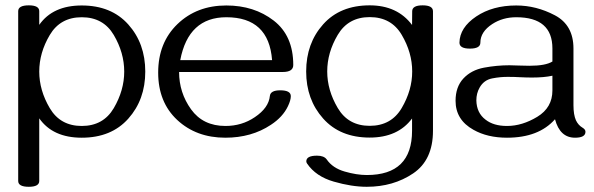

<svg xmlns="http://www.w3.org/2000/svg" viewBox="-20 -509 2246 726"><path d="M289.1 11.7Q179.7 11.7 128.4 -61.5V175.3Q128.4 197.3 88.9 197.3Q48.8 197.3 48.8 175.3V-466.8Q48.8 -488.8 88.9 -488.8Q128.4 -488.8 128.4 -466.8V-415Q179.7 -488.3 289.1 -488.3Q400.9 -488.3 465.1 -416.5Q529.3 -344.7 529.3 -238.3Q529.3 -132.3 465.1 -60.3Q400.9 11.7 289.1 11.7ZM289.1 -32.7Q370.6 -32.7 410.2 -100.1Q449.7 -167.5 449.7 -238.3Q449.7 -309.6 410.2 -376.7Q370.6 -443.8 289.1 -443.8Q208 -443.8 168.2 -376.7Q128.4 -309.6 128.4 -238.3Q128.4 -167.5 168.2 -100.1Q208 -32.7 289.1 -32.7Z M832 11.7Q722.2 11.7 650.1 -55.4Q578.1 -122.6 578.1 -234.4Q578.1 -347.7 651.1 -418Q724.1 -488.3 835.9 -488.3Q940.9 -488.3 1014.9 -431.2Q1088.9 -374 1088.9 -263.2Q1088.9 -236.8 1049.3 -236.8H657.2Q657.2 -158.7 702.4 -95.7Q747.6 -32.7 832.5 -32.7Q894.5 -32.7 943.4 -65.9Q996.1 -101.1 1000.5 -146.5Q1002.9 -167.5 1039.6 -167.5Q1079.6 -167.5 1079.6 -145.5Q1079.6 -129.9 1068.8 -107.4Q1049.3 -66.4 1004.4 -37.1Q931.2 11.7 832 11.7ZM1008.8 -281.7Q996.6 -443.8 835.9 -443.8Q692.4 -443.8 661.6 -281.7Z M1617.2 -14.6Q1617.2 96.2 1542.2 146.7Q1467.3 197.3 1366.7 197.3Q1309.6 197.3 1241.9 177.7Q1174.3 158.2 1141.1 109.4Q1138.2 105 1138.2 101.1Q1138.2 79.6 1178.7 79.6Q1205.1 79.6 1215.3 93.8Q1237.8 126.5 1283.2 139.6Q1328.6 152.8 1367.2 152.8Q1538.1 152.8 1538.1 -14.6V-61Q1484.4 11.2 1377.9 11.2Q1266.1 11.2 1201.9 -60.8Q1137.7 -132.8 1137.7 -238.8Q1137.7 -345.2 1201.9 -417Q1266.1 -488.8 1377.9 -488.8Q1482.4 -488.8 1538.1 -414.6L1538.6 -466.3Q1538.6 -488.8 1578.1 -488.8Q1617.2 -488.8 1617.2 -466.3ZM1377.9 -33.2Q1459.5 -33.2 1499 -100.6Q1538.6 -168 1538.6 -238.8Q1538.6 -310.1 1499 -377.2Q1459.5 -444.3 1377.9 -444.3Q1296.9 -444.3 1257.1 -377.2Q1217.3 -310.1 1217.3 -238.8Q1217.3 -168 1257.1 -100.6Q1296.9 -33.2 1377.9 -33.2Z M2154.3 11.7Q2097.2 11.7 2078.6 -58.1Q2017.1 11.7 1897 11.7Q1823.2 11.7 1770.5 -18.1Q1702.6 -55.7 1702.6 -127.9Q1702.6 -180.2 1731.9 -211.9Q1761.7 -244.1 1810.3 -253.2Q1858.9 -262.2 1906.2 -262.2Q1921.9 -262.2 1941.7 -261.2Q1961.4 -260.3 1981.9 -260.3Q2043 -260.3 2068.8 -276.4V-325.7Q2068.8 -443.8 1932.1 -443.8Q1880.9 -443.8 1841.3 -418Q1796.4 -388.7 1796.4 -347.7Q1796.4 -325.2 1756.8 -325.2Q1717.3 -325.2 1717.3 -347.7Q1718.3 -404.8 1780.8 -446.8Q1842.8 -488.3 1932.1 -488.3Q2007.8 -488.3 2078.1 -451.2Q2148.4 -414.1 2148.4 -325.7V-111.3Q2148.4 -75.2 2157.7 -54.2Q2166.5 -35.6 2183.1 -25.9Q2193.8 -19.5 2193.8 -10.7Q2193.8 11.7 2154.3 11.7ZM1897 -32.7Q1954.6 -32.7 2011.7 -67.4Q2068.8 -102.1 2068.8 -167V-222.7Q2037.1 -215.8 1992.2 -215.8Q1969.7 -215.8 1947.3 -217Q1924.8 -218.3 1902.3 -218.3Q1873 -218.8 1841.3 -212.6Q1809.6 -206.5 1793.5 -177.7Q1781.2 -156.2 1781.2 -129.4Q1782.2 -82 1815.9 -56.6Q1846.2 -32.7 1897 -32.7Z"/></svg>

Font: Gayathri
Style: Regular
Weight: 400
Designer: Binoy Dominic <binoy.domenic@gmail.com>
Foundry: SMC
Version: Version 1.000